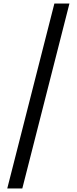

<svg xmlns="http://www.w3.org/2000/svg" viewBox="-20 -820 433 1084"><path d="M21 244 287 -800H372L106 244Z"/></svg>

Font: mlyalm115
Style: Regular
Weight: 400
Designer: Jelle Bosma - Monotype Design Team
Foundry: Monotype Imaging Inc.
Version: Version 2.103